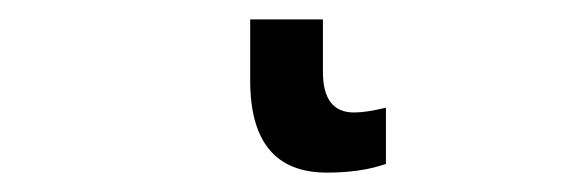

<svg xmlns="http://www.w3.org/2000/svg" viewBox="-20 42 597 198"><path d="M313 62V116Q313 158 345 158Q358 158 378 153V211Q353 220 317 220Q238 220 238 125V62Z"/></svg>

Font: Advent Sans Logo
Style: Regular
Weight: 400
Designer: Types & Symbols
Foundry: Types & Symbols
Version: Version 1.002